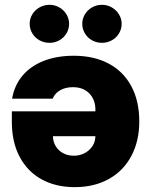

<svg xmlns="http://www.w3.org/2000/svg" viewBox="-20 -772 629 799"><path d="M559.6 -266.6Q559.6 -185.1 526.6 -123Q493.7 -61 432.9 -27.1Q372.1 6.8 291 6.8Q212.4 6.8 153.3 -25.6Q94.2 -58.1 61.8 -119.4Q29.3 -180.7 29.3 -264.6V-308.6H377V-315.4Q377 -356.9 351.8 -383.1Q326.7 -409.2 283.2 -409.2Q252.9 -409.2 230.5 -396.5Q208 -383.8 199.2 -361.3H30.3Q39.6 -416 73 -456.3Q106.4 -496.6 161.1 -518.3Q215.8 -540 287.1 -540Q371.1 -540 432.4 -507.3Q493.7 -474.6 526.6 -413.1Q559.6 -351.6 559.6 -266.6ZM287.1 -124Q311.5 -124 331.8 -134.5Q352.1 -145 364.3 -163.3Q376.5 -181.6 377 -205.1H200.2Q200.7 -181.6 212.2 -163.1Q223.6 -144.5 243.2 -134.3Q262.7 -124 287.1 -124ZM103.5 -672.9Q103.5 -694.3 114.5 -712.4Q125.5 -730.5 144.5 -741.2Q163.6 -752 186.5 -752Q208 -752 226.8 -741.2Q245.6 -730.5 256.6 -712.2Q267.6 -693.8 267.6 -672.9Q267.6 -651.4 256.6 -633.1Q245.6 -614.7 226.8 -604.2Q208 -593.8 186.5 -593.8Q163.6 -593.8 144.5 -604.2Q125.5 -614.7 114.5 -633.1Q103.5 -651.4 103.5 -672.9ZM322.3 -672.9Q322.3 -693.8 333.3 -712.2Q344.2 -730.5 363 -741.2Q381.8 -752 404.3 -752Q426.3 -752 445.1 -741.2Q463.9 -730.5 475.1 -712.2Q486.3 -693.8 486.3 -672.9Q486.3 -651.4 475.3 -633.1Q464.4 -614.7 445.3 -604.2Q426.3 -593.8 404.3 -593.8Q381.8 -593.8 363 -604.2Q344.2 -614.7 333.3 -633.1Q322.3 -651.4 322.3 -672.9Z"/></svg>

Font: Pretendard Std Black
Style: Regular
Weight: 900
Designer: Base glyphs from Inter by Rasmus Andersson; Hangeul glyphs from Noto Sans CJK(Source Han Sans) by Jang Soo-young and Kan
Foundry: Kil Hyung-jin
Version: Version 1.309